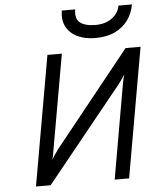

<svg xmlns="http://www.w3.org/2000/svg" viewBox="-61 -982 839 1033"><g transform="rotate(-5 358.5 -465.5)"><path d="M91 0 214 -700H292L202 -189Q200.5 -178.5 197.5 -162.5Q194.5 -146.5 190 -135Q200 -151 210.2 -166.2Q220.5 -181.5 228 -191L636 -700H717L594 0H516L604 -503Q607 -520.5 610.2 -535Q613.5 -549.5 617 -559Q608 -545 596.5 -529.2Q585 -513.5 576 -502L170 0ZM479 -768Q425 -768 384.2 -787Q343.5 -806 323.5 -842.5Q303.5 -879 312 -931H384Q376 -880 403.5 -859Q431 -838 487 -838Q539.5 -838 575 -864Q610.5 -890 618 -931H691Q682.5 -884 656.2 -847.2Q630 -810.5 585.8 -789.2Q541.5 -768 479 -768Z"/></g></svg>

Font: Overpass
Style: Italic
Weight: 400
Italic angle: -10°
Designer: Delve Withrington, Dave Bailey, Thomas Jockin
Foundry: Delve Fonts LLC
Version: Version 4.000